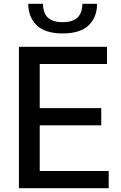

<svg xmlns="http://www.w3.org/2000/svg" viewBox="-20 -985 631 1005"><path d="M308 -810Q217 -810 172.5 -852.5Q128 -895 128 -965H205Q205 -918 230 -893.5Q255 -869 308 -869Q361 -869 386 -893.5Q411 -918 411 -965H488Q488 -894 443.5 -852Q399 -810 308 -810ZM79 -740H540V-650H188V-419H510V-329H188V-90H549V0H79Z"/></svg>

Font: Encode Sans Narrow
Style: Medium
Weight: 500
Designer: Pablo Impallari, Andres Torresi
Foundry: Pablo Impallari, Andres Torresi
Version: Version 1.000; ttfautohint (v1.00) -l 8 -r 50 -G 200 -x 14 -